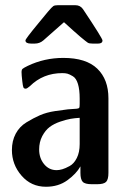

<svg xmlns="http://www.w3.org/2000/svg" viewBox="-20 -710 492 740"><path d="M25.9 -131.8Q25.9 -167 40.5 -194.6Q55.2 -222.2 82 -238.5Q108.9 -254.9 134 -265.9Q159.2 -276.9 193.1 -282Q227.1 -287.1 241.9 -288.6Q256.8 -290 275.9 -291Q283.7 -292 285.4 -294.4Q287.1 -296.9 287.1 -310.1V-330.1Q287.1 -364.3 280.5 -386.2Q273.9 -408.2 261 -416Q248 -423.8 240 -426Q231.9 -428.2 220.2 -428.2Q146 -428.2 95.2 -377.9Q84 -368.2 79.1 -368.2Q72.3 -368.2 70.1 -373.5Q67.9 -378.9 65.9 -397Q63 -420.9 63 -433.1Q63 -440.9 66.9 -444.6Q70.8 -448.2 86.9 -456.1Q150.9 -486.8 224.1 -486.8Q312 -486.8 355 -445.3Q397.9 -403.8 397.9 -331.1V-43.9Q397.9 -18.1 388.9 -9Q379.9 0 354 0H334Q307.1 0 298.6 -9.5Q290 -19 290 -43.9V-68.8Q273.9 -40 239.5 -15.1Q205.1 9.8 157.2 9.8Q100.1 9.8 63 -33Q25.9 -75.7 25.9 -131.8ZM78.1 -554.2Q78.1 -560.1 127 -619.1Q148.9 -646 164.1 -664.1Q180.2 -683.1 185.5 -686.5Q190.9 -689.9 202.1 -689.9H271Q289.1 -689.9 299.8 -674.8Q375 -562 375 -554.2Q375 -542 357.9 -542H336.9Q323.7 -542 318.4 -545.4Q313 -548.8 290 -567.9Q283.2 -573.7 261 -593.3Q238.8 -612.8 227.1 -624H226.1Q219.2 -617.2 147 -554.2Q132.8 -542 113.8 -542H100.1Q78.1 -542 78.1 -554.2ZM130.9 -133.8Q130.9 -100.6 149.9 -77.4Q168.9 -54.2 198.2 -54.2Q208 -54.2 220 -57.6Q231.9 -61 248.5 -70.1Q265.1 -79.1 276.1 -101.1Q287.1 -123 287.1 -154.8V-255.9Q269 -254.9 252 -252Q234.9 -249 211.4 -241Q188 -232.9 171.4 -220.5Q154.8 -208 142.8 -185.3Q130.9 -162.6 130.9 -133.8Z"/></svg>

Font: CMU Sans Serif Demi Condensed
Style: DemiCondensed
Weight: 600
Width: 3
Version: Version 0.7.0